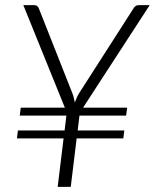

<svg xmlns="http://www.w3.org/2000/svg" viewBox="-20 -729 604 749"><path d="M57 -278 61 -309H233L71 -709H114Q121 -709 125.5 -705Q130 -701 132 -695L262 -366Q266 -356 268 -347Q270 -338 272 -329Q275 -338 279 -347Q283 -356 289 -366L500 -695Q503 -701 508.5 -705Q514 -709 522 -709H564L304 -309H476L472 -278H290L283 -220H465L461 -189H279L256 0H205L228 -189H46L50 -220H232L239 -278Z"/></svg>

Font: Aleo Light
Style: Italic
Weight: 300
Italic angle: -7°
Designer: Alessio Laiso
Foundry: Alessio Laiso
Version: Version 2.001;gftools[0.9.29]